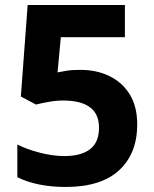

<svg xmlns="http://www.w3.org/2000/svg" viewBox="-20 -734 612 764"><path d="M300 -456Q365 -456 416 -431Q467 -406 496.5 -358Q526 -310 526 -239Q526 -123 454 -56.5Q382 10 241 10Q185 10 135.5 0Q86 -10 49 -29V-159Q86 -140 138 -126.5Q190 -113 236 -113Q303 -113 338.5 -140.5Q374 -168 374 -226Q374 -334 231 -334Q203 -334 173 -328.5Q143 -323 123 -318L63 -350L90 -714H477V-586H222L209 -446Q226 -449 245.5 -452.5Q265 -456 300 -456Z"/></svg>

Font: Noto Sans
Style: Bold
Weight: 700
Designer: Monotype Design Team
Foundry: Monotype Imaging Inc.
Version: Version 2.000;GOOG;noto-source:20170915:90ef993387c0; ttfaut